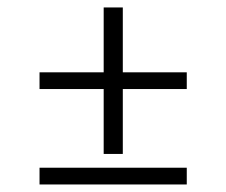

<svg xmlns="http://www.w3.org/2000/svg" viewBox="-20 -551 601 510"><path d="M255.4 -142.1V-314.5H85V-358.9H255.4V-531.2H306.2V-358.9H476.1V-314.5H306.2V-142.1ZM85 -61V-105.5H476.1V-61Z"/></svg>

Font: Elstob Medium
Style: Italic
Weight: 500
Italic angle: -20°
Designer: Peter S. Baker
Version: Version 1.015